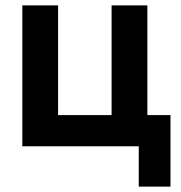

<svg xmlns="http://www.w3.org/2000/svg" viewBox="-20 -544 673 714"><path d="M63 -524H196V-116H395V-524H528V-116H614V150H496V0H63Z"/></svg>

Font: IngvarSans
Style: Bold
Weight: 700
Version: Version 3.000